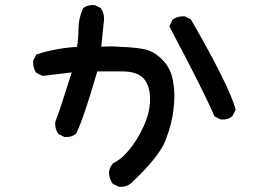

<svg xmlns="http://www.w3.org/2000/svg" viewBox="-20 -680 1040 749"><path d="M405.3 -7.8V-8.8Q407.2 -27.3 420.9 -43Q454.1 -58.6 485.8 -97.7Q517.6 -136.7 541.5 -189.9Q565.4 -243.2 565.4 -292Q565.4 -348.6 538.1 -376Q512.7 -401.4 457 -401.4H359.4Q306.6 -218.8 277.3 -159.2Q261.7 -145.5 240.2 -145.5Q237.3 -145.5 231.4 -145.5L208 -157.2Q195.3 -174.8 195.3 -196.3Q195.3 -203.1 196.3 -206.1Q214.8 -253.9 259.8 -397.5L146.5 -383.8L122.1 -395.5Q109.4 -413.1 109.4 -434.6Q109.4 -437.5 109.4 -443.4L122.1 -467.8Q198.2 -492.2 280.3 -497.1Q286.1 -529.3 286.1 -565.4Q286.1 -608.4 303.7 -646.5L304.7 -648.4Q319.3 -660.2 340.8 -660.2Q343.8 -660.2 349.6 -660.2L373 -648.4Q385.7 -630.9 385.7 -609.4Q385.7 -605.5 385.7 -601.6L375 -498Q390.6 -499 409.7 -499Q428.7 -499 453.1 -497.1Q507.8 -495.1 543.9 -487.8Q580.1 -480.5 613.3 -447.3Q646.5 -414.1 655.3 -362.3Q660.2 -333 660.2 -306.2Q660.2 -279.3 657.2 -255.9Q651.4 -200.2 627 -135.7Q603.5 -71.3 498 28.3Q479.5 48.8 451.2 48.8Q448.2 48.8 443.4 48.8L419.9 37.1Q405.3 16.6 405.3 -7.8ZM692.4 -616.2Q695.3 -616.2 701.2 -616.2L724.6 -604.5Q872.1 -348.6 898.4 -255.9L899.4 -252L886.7 -227.5Q877 -218.8 867.7 -216.3Q858.4 -213.9 852.5 -213.9Q846.7 -213.9 840.8 -213.9L816.4 -226.6Q778.3 -317.4 640.6 -577.1L653.3 -603.5Q670.9 -616.2 692.4 -616.2Z"/></svg>

Font: JasonHandwriting2
Style: SemiBold
Weight: 600
Version: Version 1.04.7